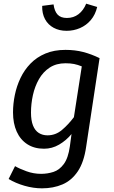

<svg xmlns="http://www.w3.org/2000/svg" viewBox="-20 -811 620 1047"><path d="M337 -539Q389 -539 433.5 -527.5Q478 -516 523 -494L450 -12Q438 73 404.5 123Q371 173 321 194.5Q271 216 209 216Q162 216 113.5 202Q65 188 27 165L62 95Q86 109 124.5 123Q163 137 204 137Q239 137 271.5 126.5Q304 116 328 83.5Q352 51 361 -13L370 -80Q341 -45 302.5 -22.5Q264 0 220 0Q167 0 129 -24.5Q91 -49 71 -93.5Q51 -138 51 -198Q51 -245 61 -293.5Q71 -342 92 -386Q113 -430 146.5 -464.5Q180 -499 227.5 -519Q275 -539 337 -539ZM337 -466Q287 -466 251 -442.5Q215 -419 192.5 -379.5Q170 -340 159.5 -292.5Q149 -245 149 -197Q149 -154 160 -126.5Q171 -99 191.5 -86Q212 -73 239 -73Q283 -73 317.5 -102Q352 -131 383 -172L426 -449Q404 -458 384 -462Q364 -466 337 -466ZM343 -643Q303 -643 272.5 -659.5Q242 -676 225.5 -706.5Q209 -737 210 -779L272 -787Q277 -750 294 -731.5Q311 -713 345 -713Q381 -713 408 -733.5Q435 -754 450 -791L510 -773Q500 -731 475.5 -702Q451 -673 416.5 -658Q382 -643 343 -643Z"/></svg>

Font: Fira Sans Variable
Style: Italic
Weight: 397
Italic angle: -8°
Designer: Carrois Corporate & Edenspiekermann AG
Foundry: Carrois Corporate GbR & Edenspiekermann AG
Version: Version 4.202